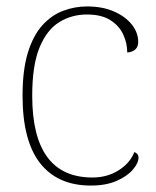

<svg xmlns="http://www.w3.org/2000/svg" viewBox="-20 -566 485 596"><path d="M262 10Q159 10 104.5 -59.5Q50 -129 50 -269Q50 -349 66.5 -402.5Q83 -456 111.5 -487.5Q140 -519 176 -532.5Q212 -546 250 -546Q298 -546 333.5 -530.5Q369 -515 389 -490Q409 -465 409 -436Q409 -420 399.5 -412Q390 -404 375 -403Q375 -432 362.5 -459Q350 -486 322.5 -503.5Q295 -521 250 -521Q202 -521 163.5 -497Q125 -473 102.5 -418Q80 -363 80 -269Q80 -15 267 -15Q313 -15 348.5 -37.5Q384 -60 397 -94Q410 -89 410 -77Q410 -60 392.5 -39.5Q375 -19 342 -4.5Q309 10 262 10Z"/></svg>

Font: Noto Serif Thin
Style: Regular
Weight: 100
Designer: Monotype Design Team
Foundry: Monotype Imaging Inc.
Version: Version 2.015